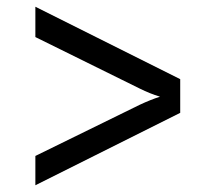

<svg xmlns="http://www.w3.org/2000/svg" viewBox="-20 -615 640 570"><path d="M85 -65V-152L395 -304Q427 -319 455 -328Q425 -337 395 -352L85 -505V-595L515 -380V-280Z"/></svg>

Font: JetBrains Mono
Style: Regular
Weight: 400
Monospace: yes
Designer: Philipp Nurullin, Konstantin Bulenkov
Foundry: JetBrains
Version: Version 2.001;December 29, 2023;FontCreator 11.5.0.2427 32-b